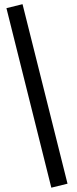

<svg xmlns="http://www.w3.org/2000/svg" viewBox="-20 -745 368 915"><path d="M224.6 149.4 10.7 -706.1 87.4 -725.1 301.8 130.4Z"/></svg>

Font: Elstob 14pt
Style: Bold
Weight: 700
Designer: Peter S. Baker
Version: Version 1.015